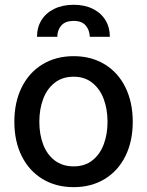

<svg xmlns="http://www.w3.org/2000/svg" viewBox="-20 -772 614 803"><path d="M40 -262.7Q40 -344.7 70.8 -406.7Q101.6 -468.8 157.7 -502.9Q213.9 -537.1 288.1 -537.1Q361.8 -537.1 418 -502.9Q474.1 -468.8 504.6 -406.5Q535.2 -344.2 535.2 -262.7Q535.2 -181.2 504.6 -119.4Q474.1 -57.6 418 -23.4Q361.8 10.7 288.1 10.7Q213.9 10.7 157.7 -23.4Q101.6 -57.6 70.8 -119.4Q40 -181.2 40 -262.7ZM429.7 -262.7Q429.7 -314.9 413.8 -357.7Q397.9 -400.4 366 -425.8Q334 -451.2 288.1 -451.2Q241.2 -451.2 208.7 -425.8Q176.3 -400.4 160.4 -357.7Q144.5 -314.9 144.5 -262.7Q144.5 -210.4 160.4 -168.2Q176.3 -126 208.7 -101.1Q241.2 -76.2 288.1 -76.2Q334.5 -76.2 366.2 -101.1Q397.9 -126 413.8 -168.2Q429.7 -210.4 429.7 -262.7ZM288.1 -752Q334 -752 368.4 -734.9Q402.8 -717.8 421.1 -687.5Q439.5 -657.2 439.5 -618.2H355.5Q354.5 -647 338.1 -665.8Q321.8 -684.6 288.1 -684.6Q253.4 -684.6 236.6 -665.5Q219.7 -646.5 219.7 -618.2H134.8Q134.8 -657.2 153.3 -687.5Q171.9 -717.8 206.8 -734.9Q241.7 -752 288.1 -752Z"/></svg>

Font: Pretendard GOV Medium
Style: Regular
Weight: 500
Designer: Base glyphs from Inter by Rasmus Andersson; Hangeul glyphs from Noto Sans CJK(Source Han Sans) by Jang Soo-young and Kan
Foundry: Kil Hyung-jin
Version: Version 1.309